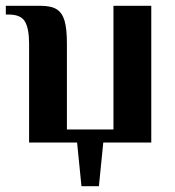

<svg xmlns="http://www.w3.org/2000/svg" viewBox="-21 -490 600 660"><path d="M244 0H79V-340Q79 -391 65 -415.5Q51 -440 9 -440H-1V-470H119Q155 -470 174 -458Q193 -446 201 -418.5Q209 -391 209 -340V-45H369V-470H499V0H334L319 150H259Z"/></svg>

Font: Philosopher
Style: Bold
Weight: 700
Designer: Jovanny Lemonad
Foundry: Jovanny Lemonad
Version: Version 2.000